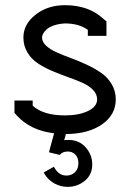

<svg xmlns="http://www.w3.org/2000/svg" viewBox="-20 -502 504 745"><path d="M211.9 99.1 169.9 88.9 189.9 15.1Q98.1 4.4 44.9 -54.2L36.1 -64V-111.8H106.9V-91.8Q148.4 -54.2 231.9 -54.2Q286.1 -54.2 321.5 -71.3Q356.9 -88.4 356.9 -116.2Q356.9 -136.7 341.1 -153.1Q325.2 -169.4 300 -180.7Q274.9 -191.9 244.4 -202.6Q213.9 -213.4 183.3 -226.3Q152.8 -239.3 127.7 -255.6Q102.5 -272 86.7 -297.9Q70.8 -323.7 70.8 -356.9Q70.8 -407.7 117.7 -444.8Q164.6 -481.9 231.9 -481.9Q324.2 -481.9 380.9 -429.2L393.1 -418.9V-362.8H320.8V-386.2Q286.1 -411.1 231.9 -411.1Q207 -409.7 188.5 -403.1Q169.9 -396.5 160.6 -387.7Q151.4 -378.9 147.2 -371.1Q143.1 -363.3 143.1 -356.9Q143.1 -339.4 158.9 -324.7Q174.8 -310.1 200 -298.8Q225.1 -287.6 255.6 -276.4Q286.1 -265.1 316.7 -251Q347.2 -236.8 372.3 -219.5Q397.5 -202.1 413.3 -175.5Q429.2 -148.9 429.2 -116.2Q429.2 -56.6 376 -19.5Q322.8 17.6 235.8 18.1L229 42Q233.9 41 245.1 41Q287.1 41 312.5 69.8Q337.9 98.6 337.9 136.2Q337.9 175.8 309.1 199.5Q280.3 223.1 242.2 223.1Q215.8 223.1 191.9 210.2Q168 197.3 153.8 174.8L149.9 167L189 145L193.8 152.8Q210 179.2 238.8 179.2Q256.8 179.2 270.5 166.5Q284.2 153.8 284.2 131.8Q284.2 109.4 272.2 97.7Q260.3 85.9 243.2 85.9Q222.2 85.9 211.9 99.1Z"/></svg>

Font: Rawengulk
Style: Bold
Weight: 700
Version: Version 0.92